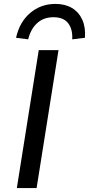

<svg xmlns="http://www.w3.org/2000/svg" viewBox="-20 -961 455 981"><path d="M66 0 178 -705H279L167 0ZM124 -760 62 -768Q80 -849 134.5 -895Q189 -941 263 -941Q313 -941 348 -920Q383 -899 400.5 -860Q418 -821 414 -768L349 -760Q352 -811 328.5 -842Q305 -873 253 -873Q203 -873 170 -843Q137 -813 124 -760Z"/></svg>

Font: Nunito Sans 7pt Medium
Style: Italic
Weight: 500
Italic angle: -9°
Designer: Vernon Adams
Foundry: Vernon Adams
Version: Version 3.101;gftools[0.9.27]